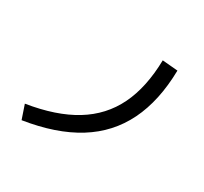

<svg xmlns="http://www.w3.org/2000/svg" viewBox="-158 -979 1316 1239"><g transform="rotate(30 500.0 -360.0)"><path d="M94 -68Q308 -102 446 -186.5Q584 -271 652.5 -411.5Q721 -552 725 -755L840 -745Q836 -518 757 -357Q678 -196 522 -99Q366 -2 129 35Z"/></g></svg>

Font: M PLUS 1 Thin Medium
Style: Regular
Weight: 500
Version: Version 1.001